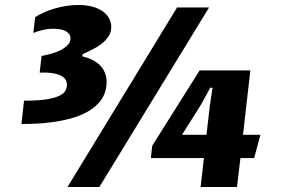

<svg xmlns="http://www.w3.org/2000/svg" viewBox="-20 -745 1122 765"><path d="M685.5 -715.3H813L376 0H249ZM586.4 -164.1 775.4 -464.4H977.5L948.2 -208H1017.6L992.7 -115.2H938L924.3 0H779.3L792.5 -115.2H581.1ZM802.7 -208 815.9 -322.3 826.7 -395.5H817.9L780.8 -328.1Q762.2 -297.9 743.2 -268.1Q724.1 -238.3 705.1 -208ZM423.3 -638.2Q423.3 -617.2 412.8 -600.8Q402.3 -584.5 386 -571.5Q369.6 -558.6 349.1 -548.1Q328.6 -537.6 309.1 -528.8Q308.6 -526.4 308.3 -524.7Q308.1 -522.9 308.1 -520.5Q329.6 -515.6 347.4 -506.8Q365.2 -498 377.9 -485.4Q390.6 -472.7 397.7 -455.8Q404.8 -439 404.8 -418Q404.8 -398.9 398.9 -379.2Q393.1 -359.4 378.4 -340.8Q363.8 -322.3 338.9 -305.9Q314 -289.6 276.4 -277.3Q238.8 -265.1 186.5 -258.1Q134.3 -251 65.4 -251L75.7 -343.8Q130.9 -343.8 164.6 -349.1Q198.2 -354.5 216.6 -363.5Q234.9 -372.6 240.7 -384Q246.6 -395.5 246.6 -407.2Q246.6 -434.1 217.3 -446Q188 -458 138.2 -455.6L145.5 -522Q161.6 -524.9 181.6 -530.3Q201.7 -535.6 219.2 -544.2Q236.8 -552.7 248.8 -564.5Q260.7 -576.2 260.7 -592.3Q260.7 -602.1 255.4 -609.4Q250 -616.7 241 -621.3Q231.9 -626 219.5 -628.2Q207 -630.4 192.9 -630.4Q170.4 -630.4 150.1 -625.5Q129.9 -620.6 112.8 -613.8L120.1 -676.8Q136.2 -687 156.2 -696Q176.3 -705.1 198.7 -711.4Q221.2 -717.8 245.1 -721.4Q269 -725.1 292.5 -725.1Q326.2 -725.1 350.8 -717.8Q375.5 -710.4 391.6 -698.2Q407.7 -686 415.5 -670.4Q423.3 -654.8 423.3 -638.2Z"/></svg>

Font: Proza Libre
Style: Bold Italic
Weight: 700
Designer: Jasper de Waard
Foundry: Jasper de Waard
Version: Version 1.000; ttfautohint (v1.4.1.8-43bc)